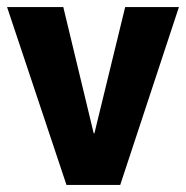

<svg xmlns="http://www.w3.org/2000/svg" viewBox="-25 -523 526 543"><path d="M163 0 -5 -503H154L240 -146H242L329 -503H481L315 0Z"/></svg>

Font: Nunito Sans 7pt Condensed ExtraBold
Style: Regular
Weight: 800
Width: 3
Designer: Vernon Adams
Foundry: Vernon Adams
Version: Version 3.101;gftools[0.9.27]